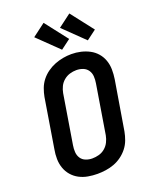

<svg xmlns="http://www.w3.org/2000/svg" viewBox="-178 -1085 955 1191"><g transform="rotate(-20 300.0 -489.5)"><path d="M255 8Q224 8 193 2.5Q162 -3 135.5 -17Q109 -31 89.5 -53.5Q70 -76 60 -104.5Q50 -133 49.5 -164.5Q49 -196 55 -228L108 -553Q113 -580 123 -607Q133 -634 151 -657Q169 -680 193.5 -697.5Q218 -715 245 -725.5Q272 -736 299.5 -741Q327 -746 355 -746Q387 -746 417 -739Q447 -732 473.5 -718Q500 -704 519.5 -681.5Q539 -659 549 -630.5Q559 -602 559.5 -570.5Q560 -539 555 -507L501 -182Q496 -155 486 -128Q476 -101 458 -78Q440 -55 416 -37.5Q392 -20 365 -10Q338 0 310 4Q282 8 255 8ZM257 -93Q279 -93 301 -99Q323 -105 341 -120Q359 -135 369.5 -156Q380 -177 384 -199L437 -523Q441 -546 439.5 -568.5Q438 -591 426 -608.5Q414 -626 393.5 -634Q373 -642 350 -642Q328 -642 306.5 -635.5Q285 -629 267 -614Q249 -599 239 -578.5Q229 -558 225 -536L172 -212Q168 -189 169.5 -166.5Q171 -144 182.5 -126.5Q194 -109 214.5 -101Q235 -93 257 -93ZM481 -791 345 -923 430 -987 545 -839ZM311 -791 175 -923 260 -987 375 -839Z"/></g></svg>

Font: Zed Sans Extended
Style: Bold Italic
Weight: 700
Width: 7
Italic angle: -9°
Designer: Belleve Invis
Foundry: Belleve Invis
Version: Version 1.0.0; ttfautohint (v1.8.4)